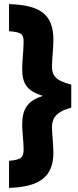

<svg xmlns="http://www.w3.org/2000/svg" viewBox="-20 -781 379 935"><path d="M88 -172C88 -143 95 -88 95 -55C95 -15 85 -3 24 2V134C172 129 240 81 240 -38C240 -77 233 -134 233 -159C233 -204 251 -236 327 -257V-369C250 -388 233 -414 233 -459C233 -487 240 -549 240 -586C240 -715 172 -756 24 -761V-629C85 -624 95 -616 95 -576C95 -543 88 -477 88 -448C88 -368 115 -338 188 -314C115 -290 88 -252 88 -172Z"/></svg>

Font: TitilliumText22L
Style: 999 wt
Weight: 900
Designer: Campivisivi
Foundry: Campivisivi
Version: 1.000